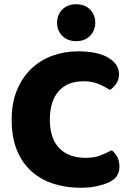

<svg xmlns="http://www.w3.org/2000/svg" viewBox="-20 -867 611 905"><path d="M541 -518Q541 -492 528 -473Q515 -454 498 -443Q472 -460 442.5 -472Q413 -484 374 -484Q297 -484 256 -436.5Q215 -389 215 -303Q215 -214 259.5 -168.5Q304 -123 383 -123Q424 -123 452.5 -134Q481 -145 507 -159Q524 -145 533.5 -125.5Q543 -106 543 -80Q543 -57 531 -38Q519 -19 490 -6Q472 2 439 10Q406 18 359 18Q291 18 232 -1Q173 -20 129 -59Q85 -98 60 -158.5Q35 -219 35 -303Q35 -381 59.5 -441Q84 -501 126.5 -542Q169 -583 226 -604Q283 -625 348 -625Q440 -625 490.5 -595Q541 -565 541 -518ZM429 -760Q429 -723 404.5 -698Q380 -673 339 -673Q298 -673 273.5 -698Q249 -723 249 -760Q249 -797 273.5 -822Q298 -847 339 -847Q380 -847 404.5 -822Q429 -797 429 -760Z"/></svg>

Font: Baloo Tammudu 2 ExtraBold
Style: Regular
Weight: 800
Designer: Maithili Shingre, Omkar Shende and Ek Type
Foundry: Ek Type
Version: Version 1.640;hotconv 1.0.111;makeotfexe 2.5.65597; ttfautoh